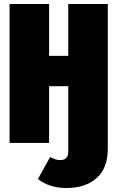

<svg xmlns="http://www.w3.org/2000/svg" viewBox="-20 -716 572 962"><path d="M520 -696V29Q520 127 464 176.5Q408 226 313 226Q227 226 170 181L231 71Q247 79 257.5 82.5Q268 86 283 86Q322 86 322 42V-284H226V0H28V-696H226V-436H322V-696Z"/></svg>

Font: Fira Sans Extra Condensed Black
Style: Regular
Weight: 900
Width: 1
Designer: Carrois Corporate & Edenspiekermann AG
Foundry: Carrois Corporate GbR & Edenspiekermann AG
Version: Version 4.203